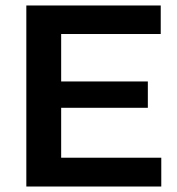

<svg xmlns="http://www.w3.org/2000/svg" viewBox="-20 -680 646 700"><path d="M76 0V-660H203V0ZM158 0V-105H568V0ZM158 -287V-383H519V-287ZM158 -556V-660H566V-556Z"/></svg>

Font: Bricolage Grotesque 18pt SemiBold
Style: Regular
Weight: 600
Version: Version 1.001;gftools[0.9.33.dev8+g029e19f]